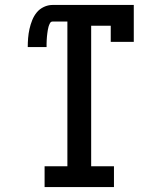

<svg xmlns="http://www.w3.org/2000/svg" viewBox="-20 -755 640 775"><path d="M160 0V-84H252V-668H192Q185 -668 181.5 -661Q178 -654 176 -647.5Q174 -641 173 -634Q172 -627 171 -620.5Q170 -614 169.5 -607Q169 -600 168.5 -593Q168 -586 168 -579Q168 -572 168 -565H92Q92 -583 93.5 -601.5Q95 -620 99 -638Q103 -656 110 -673.5Q117 -691 128.5 -705Q140 -719 157 -727Q174 -735 192 -735H520V-586H427V-651H348V-84H440V0Z"/></svg>

Font: Iosevka Slab Medium Extended
Style: Regular
Weight: 500
Width: 7
Monospace: yes
Designer: Belleve Invis
Foundry: Belleve Invis
Version: Version 11.1.1; ttfautohint (v1.8.3)